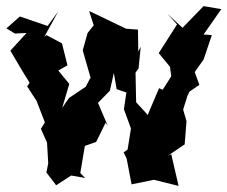

<svg xmlns="http://www.w3.org/2000/svg" viewBox="-20 -583 745 629"><path d="M475 -192 459 -212 426 -248 424 -345 434 -359 441 -430 433 -414 432 -486 393 -489C353 -508 312 -528 272 -547L287 -500L267 -475L251 -418L278 -324L276 -328L261 -299L206 -262L184 -230L188 -244L207 -308L171 -352L201 -369L183 -441L132 -468L125 -462L171 -546L136 -498L45 -529L1 -490L29 -473L67 -475L14 -417C35 -382 55 -346 77 -312L69 -300L100 -252L127 -182L114 -161L134 -116L138 -48L132 -18L164 24L213 -8L259 0L243 -16L258 -105L295 -118L326 -181L333 -171L301 -246L340 -286L353 -344L362 -291L394 -280L386 -225L409 -162L398 -93L385 -84L395 -63L411 21L484 6L565 26L541 -78L530 -73L585 -110L591 -186L580 -224L594 -269L601 -283L633 -305L618 -347L647 -388L674 -468L647 -470L705 -553L647 -563L578 -492L528 -538L560 -503L500 -409L537 -364L541 -333L513 -289L501 -294L459 -195L448 -177Z"/></svg>

Font: Asimov Aggro
Style: Condensed
Weight: 500
Designer: Google
Version: Version 2.000980; 2014